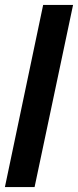

<svg xmlns="http://www.w3.org/2000/svg" viewBox="-28 -763 318 783"><path d="M-8 0 148 -743H270L113 0Z"/></svg>

Font: Saira Condensed
Style: Bold Italic
Weight: 700
Width: 3
Italic angle: -12°
Designer: Hector Gatti with collaboration of the Omnibus-Type team
Foundry: Omnibus-Type
Version: Version 1.101